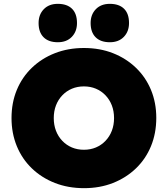

<svg xmlns="http://www.w3.org/2000/svg" viewBox="-20 -970 874 1000"><path d="M418 10Q335 10 266 -17Q197 -44 146 -93Q95 -142 67.5 -209Q40 -276 40 -355Q40 -435 67.5 -501.5Q95 -568 146 -617Q197 -666 266 -693Q335 -720 417 -720Q500 -720 568.5 -693Q637 -666 688 -617Q739 -568 766.5 -501.5Q794 -435 794 -356Q794 -276 766.5 -209Q739 -142 688 -93Q637 -44 568.5 -17Q500 10 418 10ZM417 -190Q451 -190 479.5 -202Q508 -214 529.5 -236.5Q551 -259 562.5 -289Q574 -319 574 -355Q574 -391 562.5 -421Q551 -451 529.5 -473.5Q508 -496 479.5 -508Q451 -520 417 -520Q383 -520 354.5 -508Q326 -496 304.5 -473.5Q283 -451 271.5 -421Q260 -391 260 -355Q260 -319 271.5 -289Q283 -259 304.5 -236.5Q326 -214 354.5 -202Q383 -190 417 -190ZM552 -750Q504 -750 478 -776Q452 -802 452 -850Q452 -894 479 -922Q506 -950 552 -950Q600 -950 626 -924.5Q652 -899 652 -850Q652 -806 625 -778Q598 -750 552 -750ZM281 -750Q233 -750 207 -776Q181 -802 181 -850Q181 -894 208 -922Q235 -950 281 -950Q329 -950 355 -924.5Q381 -899 381 -850Q381 -806 354 -778Q327 -750 281 -750Z"/></svg>

Font: Lexend Deca Black
Style: Regular
Weight: 900
Designer: Bonnie Shaver-Troup, Thomas Jockin
Foundry: Lexend
Version: Version 1.007